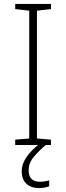

<svg xmlns="http://www.w3.org/2000/svg" viewBox="-20 -827 334 972"><path d="M238 -93H57V-120L128 -126V-773L57 -781V-807H238V-781L167 -773V-126L238 -120ZM125 35Q125 93 181 93Q195 93 207.5 91Q220 89 229 86V116Q219 120 206 122.5Q193 125 176 125Q138 125 114 103.5Q90 82 90 40Q90 3 115 -33Q140 -69 188 -105L212 -93Q178 -65 151.5 -33.5Q125 -2 125 35Z"/></svg>

Font: Noto Sans Telugu UI ExtraLight
Style: Regular
Weight: 200
Designer: Jelle Bosma - Monotype Design Team
Foundry: Monotype Imaging Inc.
Version: Version 2.005; ttfautohint (v1.8.4.7-5d5b)